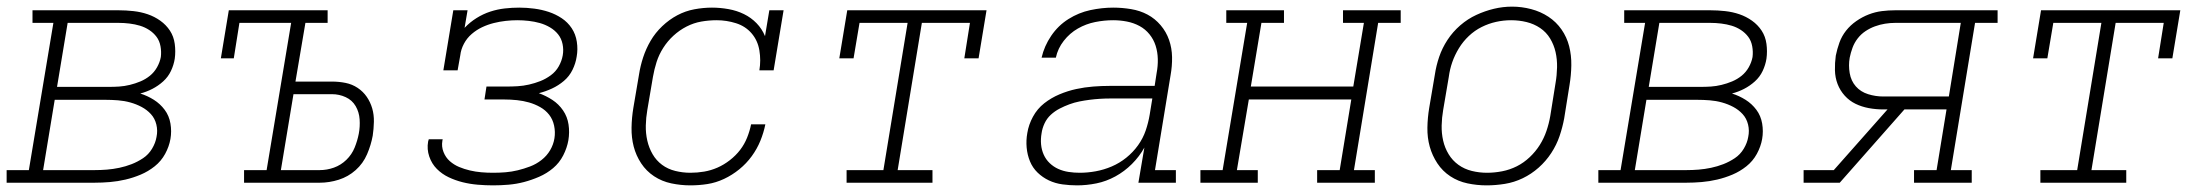

<svg xmlns="http://www.w3.org/2000/svg" viewBox="-35 -551 6655 579"><path d="M-15 0V-38H52L126 -482H63V-520H323Q345 -520 367.5 -517.5Q390 -515 410.5 -508Q431 -501 448.5 -488.5Q466 -476 477.5 -458.5Q489 -441 492 -418.5Q495 -396 492 -374Q489 -355 480.5 -337Q472 -319 457 -305.5Q442 -292 424.5 -283Q407 -274 388 -269Q410 -262 429 -250Q448 -238 461.5 -220Q475 -202 479 -178.5Q483 -155 479 -132Q475 -109 463 -87Q451 -65 431.5 -49.5Q412 -34 389.5 -24.5Q367 -15 343.5 -9.5Q320 -4 296.5 -2Q273 0 250 0ZM137 -289H293Q309 -289 324.5 -290Q340 -291 356.5 -295Q373 -299 388.5 -305.5Q404 -312 417 -322.5Q430 -333 438.5 -348Q447 -363 450 -379Q452 -395 449 -411.5Q446 -428 437 -440Q428 -452 415 -460.5Q402 -469 387 -473.5Q372 -478 355.5 -480Q339 -482 323 -482H169ZM250 -38Q269 -38 287.5 -39.5Q306 -41 325 -45Q344 -49 362 -56Q380 -63 396.5 -74Q413 -85 423.5 -102.5Q434 -120 437 -138Q441 -157 436.5 -175.5Q432 -194 420 -207Q408 -220 392 -228.5Q376 -237 358 -242Q340 -247 321 -248.5Q302 -250 283 -250H130L95 -38Z M701 0V-38H769L843 -482H687L670 -375H631L655 -520H953V-482H886L856 -305H966Q987 -305 1007 -301Q1027 -297 1043.5 -286Q1060 -275 1071 -259Q1082 -243 1087.5 -224Q1093 -205 1092.5 -183.5Q1092 -162 1089 -142Q1084 -114 1072 -86Q1060 -58 1037.5 -38Q1015 -18 986.5 -9Q958 0 929 0ZM812 -38H929Q951 -38 972 -45.5Q993 -53 1009.5 -69Q1026 -85 1034.5 -106Q1043 -127 1047 -148Q1051 -169 1049.5 -191Q1048 -213 1037.5 -231Q1027 -249 1007.5 -258Q988 -267 966 -267H850Z M1452 8Q1429 8 1405.5 6Q1382 4 1360 -1.5Q1338 -7 1318 -16.5Q1298 -26 1282.5 -41.5Q1267 -57 1259.5 -79Q1252 -101 1256 -124Q1257 -126 1257 -127.5Q1257 -129 1258 -131H1300Q1300 -130 1299.5 -129Q1299 -128 1299 -126Q1296 -109 1302.5 -92.5Q1309 -76 1321.5 -65Q1334 -54 1349.5 -47.5Q1365 -41 1382 -37Q1399 -33 1416.5 -31.5Q1434 -30 1452 -30Q1471 -30 1489.5 -31.5Q1508 -33 1526.5 -37.5Q1545 -42 1563.5 -49Q1582 -56 1598 -68.5Q1614 -81 1624 -98Q1634 -115 1637 -134Q1640 -153 1636 -172Q1632 -191 1621 -205Q1610 -219 1594 -228Q1578 -237 1560.5 -242Q1543 -247 1524 -249Q1505 -251 1485 -251H1426L1432 -290H1492Q1509 -290 1526 -291Q1543 -292 1560.5 -296Q1578 -300 1594.5 -306.5Q1611 -313 1626 -324Q1641 -335 1650 -351Q1659 -367 1662 -384Q1665 -401 1661.5 -418Q1658 -435 1648 -447.5Q1638 -460 1623.5 -468.5Q1609 -477 1593 -481.5Q1577 -486 1559.5 -488Q1542 -490 1525 -490Q1508 -490 1490 -488Q1472 -486 1454 -481.5Q1436 -477 1419 -469Q1402 -461 1387.5 -448.5Q1373 -436 1364 -419Q1355 -402 1353 -384L1345 -339H1302L1332 -520H1375L1366 -467Q1382 -484 1402 -496.5Q1422 -509 1443.5 -516Q1465 -523 1487 -525.5Q1509 -528 1531 -528Q1553 -528 1576 -525Q1599 -522 1620 -515Q1641 -508 1659 -496Q1677 -484 1689 -466Q1701 -448 1704.5 -425Q1708 -402 1704 -380Q1701 -360 1691.5 -340.5Q1682 -321 1665.5 -307Q1649 -293 1629.5 -284Q1610 -275 1590 -270Q1612 -262 1631 -249.5Q1650 -237 1663 -218Q1676 -199 1679.5 -175.5Q1683 -152 1679 -128Q1675 -105 1663.5 -82.5Q1652 -60 1633 -44Q1614 -28 1591 -18Q1568 -8 1545 -2Q1522 4 1498.5 6Q1475 8 1452 8Z M2047 8Q2018 8 1989.5 2Q1961 -4 1937.5 -19.5Q1914 -35 1898.5 -58.5Q1883 -82 1876 -109Q1869 -136 1869.5 -166Q1870 -196 1875 -226L1892 -326Q1896 -352 1904.5 -378Q1913 -404 1927 -428Q1941 -452 1962 -472Q1983 -492 2007.5 -505Q2032 -518 2059 -523Q2086 -528 2112 -528Q2137 -528 2162 -523.5Q2187 -519 2208.5 -508.5Q2230 -498 2246.5 -481Q2263 -464 2272 -442L2285 -520H2328L2298 -339H2255Q2260 -369 2255 -399Q2250 -429 2231.5 -450.5Q2213 -472 2184.5 -481Q2156 -490 2126 -490Q2103 -490 2080 -486Q2057 -482 2035.5 -471Q2014 -460 1996 -443.5Q1978 -427 1965 -406.5Q1952 -386 1945 -364Q1938 -342 1934 -319L1917 -219Q1913 -196 1912.5 -172.5Q1912 -149 1917 -127Q1922 -105 1933 -86Q1944 -67 1961.5 -54Q1979 -41 2001.5 -35.5Q2024 -30 2047 -30Q2068 -30 2088.5 -33.5Q2109 -37 2128.5 -45.5Q2148 -54 2166 -68Q2184 -82 2197 -99Q2210 -116 2218 -136Q2226 -156 2230 -176H2273Q2268 -151 2258 -126.5Q2248 -102 2232 -80Q2216 -58 2194.5 -40.5Q2173 -23 2148.5 -11.5Q2124 0 2098.5 4Q2073 8 2047 8Z M2518 0V-38H2629L2702 -482H2557L2539 -375H2496L2520 -520H2940L2916 -375H2873L2890 -482H2745L2672 -38H2777V0Z M3213 8Q3191 8 3169 5Q3147 2 3128 -7Q3109 -16 3094 -30.5Q3079 -45 3071 -64.5Q3063 -84 3061 -106Q3059 -128 3063 -150Q3067 -175 3080 -199Q3093 -223 3114 -239.5Q3135 -256 3160 -266.5Q3185 -277 3210.5 -282.5Q3236 -288 3261.5 -290Q3287 -292 3312 -292H3447L3453 -331Q3457 -352 3456.5 -373Q3456 -394 3450 -413Q3444 -432 3431.5 -447.5Q3419 -463 3401.5 -472.5Q3384 -482 3363.5 -486Q3343 -490 3322 -490Q3295 -490 3267.5 -484.5Q3240 -479 3215.5 -465Q3191 -451 3173 -428Q3155 -405 3149 -377H3106Q3114 -412 3135 -443Q3156 -474 3187 -493.5Q3218 -513 3253 -520.5Q3288 -528 3322 -528Q3349 -528 3376 -523.5Q3403 -519 3425.5 -507Q3448 -495 3465 -475Q3482 -455 3490.5 -430.5Q3499 -406 3499.5 -379Q3500 -352 3495 -324L3448 -38H3511V0H3398L3416 -106Q3401 -79 3378.5 -56.5Q3356 -34 3328.5 -19Q3301 -4 3271.5 2Q3242 8 3213 8ZM3221 -30Q3245 -30 3269.5 -34.5Q3294 -39 3317.5 -49Q3341 -59 3361.5 -75.5Q3382 -92 3397 -113Q3412 -134 3420 -157.5Q3428 -181 3432 -205L3440 -254H3312Q3297 -254 3281.5 -253Q3266 -252 3250.5 -250Q3235 -248 3220 -245Q3205 -242 3190 -236.5Q3175 -231 3160.5 -223.5Q3146 -216 3134 -205Q3122 -194 3115 -179Q3108 -164 3106 -149Q3103 -132 3104.5 -115.5Q3106 -99 3112.5 -84.5Q3119 -70 3130.5 -59Q3142 -48 3156.5 -41.5Q3171 -35 3187.5 -32.5Q3204 -30 3221 -30Z M3585 0V-38H3652L3726 -482H3663V-520H3837V-482H3769L3737 -290H4046L4078 -482H4015V-520H4189V-482H4121L4048 -38H4111V0H3937V-38H4005L4040 -251H3731L3695 -38H3758V0Z M4448 8Q4419 8 4390.5 2Q4362 -4 4338.5 -19.5Q4315 -35 4299.5 -58.5Q4284 -82 4276.5 -109Q4269 -136 4269.5 -166Q4270 -196 4275 -226L4292 -326Q4296 -353 4305 -379.5Q4314 -406 4330 -430.5Q4346 -455 4368.5 -474.5Q4391 -494 4417 -506Q4443 -518 4470 -524.5Q4497 -531 4525 -531Q4554 -531 4582.5 -523.5Q4611 -516 4634.5 -500.5Q4658 -485 4674 -462Q4690 -439 4697 -411.5Q4704 -384 4703.5 -354Q4703 -324 4698 -294L4682 -194Q4677 -167 4668 -140.5Q4659 -114 4643 -89.5Q4627 -65 4605 -45.5Q4583 -26 4557 -13.5Q4531 -1 4503 3.5Q4475 8 4448 8ZM4449 -30Q4472 -30 4495 -34.5Q4518 -39 4539 -49.5Q4560 -60 4578 -77Q4596 -94 4608.5 -114Q4621 -134 4628.5 -156Q4636 -178 4640 -201L4656 -301Q4660 -324 4660.5 -348Q4661 -372 4656 -394Q4651 -416 4639.5 -435Q4628 -454 4609.5 -466.5Q4591 -479 4568.5 -484.5Q4546 -490 4522 -490Q4499 -490 4476.5 -485Q4454 -480 4433 -469.5Q4412 -459 4394.5 -442.5Q4377 -426 4364.5 -405.5Q4352 -385 4344.5 -363.5Q4337 -342 4334 -319L4317 -219Q4313 -196 4312.5 -172.5Q4312 -149 4317 -127Q4322 -105 4333.5 -86Q4345 -67 4363 -54Q4381 -41 4403.5 -35.5Q4426 -30 4449 -30Z M4785 0V-38H4852L4926 -482H4863V-520H5123Q5145 -520 5167.5 -517.5Q5190 -515 5210.5 -508Q5231 -501 5248.5 -488.5Q5266 -476 5277.5 -458.5Q5289 -441 5292 -418.5Q5295 -396 5292 -374Q5289 -355 5280.5 -337Q5272 -319 5257 -305.5Q5242 -292 5224.5 -283Q5207 -274 5188 -269Q5210 -262 5229 -250Q5248 -238 5261.5 -220Q5275 -202 5279 -178.5Q5283 -155 5279 -132Q5275 -109 5263 -87Q5251 -65 5231.5 -49.5Q5212 -34 5189.5 -24.5Q5167 -15 5143.5 -9.5Q5120 -4 5096.5 -2Q5073 0 5050 0ZM4937 -289H5093Q5109 -289 5124.5 -290Q5140 -291 5156.5 -295Q5173 -299 5188.5 -305.5Q5204 -312 5217 -322.5Q5230 -333 5238.5 -348Q5247 -363 5250 -379Q5252 -395 5249 -411.5Q5246 -428 5237 -440Q5228 -452 5215 -460.5Q5202 -469 5187 -473.5Q5172 -478 5155.5 -480Q5139 -482 5123 -482H4969ZM5050 -38Q5069 -38 5087.5 -39.5Q5106 -41 5125 -45Q5144 -49 5162 -56Q5180 -63 5196.5 -74Q5213 -85 5223.5 -102.5Q5234 -120 5237 -138Q5241 -157 5236.5 -175.5Q5232 -194 5220 -207Q5208 -220 5192 -228.5Q5176 -237 5158 -242Q5140 -247 5121 -248.5Q5102 -250 5083 -250H4930L4895 -38Z M5404 0V-38H5495L5657 -221H5644Q5622 -221 5600.5 -225Q5579 -229 5560.5 -238Q5542 -247 5528 -262.5Q5514 -278 5506.5 -297.5Q5499 -317 5498.5 -339Q5498 -361 5501 -383Q5505 -403 5512 -422.5Q5519 -442 5532 -458.5Q5545 -475 5563 -487.5Q5581 -500 5600.5 -507.5Q5620 -515 5640 -517.5Q5660 -520 5680 -520H5989V-482H5921L5848 -38H5911V0H5737V-38H5805L5835 -221H5708L5513 0ZM5644 -260H5842L5878 -482H5680Q5665 -482 5649.5 -479.5Q5634 -477 5619 -471.5Q5604 -466 5590.5 -457Q5577 -448 5567 -435Q5557 -422 5551.5 -407Q5546 -392 5543 -377Q5539 -354 5543 -330.5Q5547 -307 5561.5 -290.5Q5576 -274 5598.5 -267Q5621 -260 5644 -260Z M6118 0V-38H6229L6302 -482H6157L6139 -375H6096L6120 -520H6540L6516 -375H6473L6490 -482H6345L6272 -38H6377V0Z"/></svg>

Font: Iosevka Etoile XLtObl
Style: Regular
Weight: 200
Italic angle: -9°
Designer: Belleve Invis
Foundry: Belleve Invis
Version: Version 15.5.2; ttfautohint (v1.8.4)